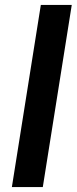

<svg xmlns="http://www.w3.org/2000/svg" viewBox="-20 -756 310 776"><path d="M28 0 145 -736H270L153 0Z"/></svg>

Font: Mulish ExtraLight
Style: Italic
Weight: 200
Italic angle: -9°
Designer: Vernon Adams
Foundry: Vernon Adams
Version: Version 3.603